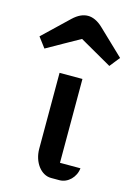

<svg xmlns="http://www.w3.org/2000/svg" viewBox="-159 -883 658 946"><g transform="rotate(15 169.5 -409.5)"><path d="M106 -124C106 -55.7 147.9 0 199.2 0H242.2C285.2 0 322.8 -37.6 327.1 -83.5H222.7V-511.2H106ZM2.9 -607.4C58.1 -638.2 115.7 -671.4 169.9 -701.2L334 -607.4C349.6 -627.9 358.9 -638.2 375 -659.2L245.6 -782.7C219.2 -808.1 192.4 -818.8 169.9 -818.8C144.5 -818.8 119.6 -807.6 93.3 -782.7L-36.1 -659.2C-22.5 -640.1 -11.2 -627.4 2.9 -607.4Z"/></g></svg>

Font: Atomic Age
Style: Regular
Weight: 400
Designer: James Grieshaber
Foundry: James Grieshaber
Version: Version 1.002